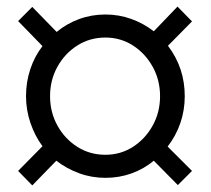

<svg xmlns="http://www.w3.org/2000/svg" viewBox="-20 -537 640 583"><path d="M78 26 35 -18 109 -93Q86 -124 72.5 -163.5Q59 -203 59 -245Q59 -288 72 -327Q85 -366 109 -397L35 -473L78 -516L152 -440Q182 -465 220 -479Q258 -493 300 -493Q341 -493 378.5 -479.5Q416 -466 447 -442L519 -517L563 -472L490 -398Q541 -331 541 -245Q541 -202 527.5 -163Q514 -124 489 -92L563 -18L520 25L447 -49Q417 -24 379.5 -10.5Q342 3 300 3Q258 3 220 -11Q182 -25 151 -49ZM300 -67Q346 -67 383.5 -91Q421 -115 443.5 -155.5Q466 -196 466 -245Q466 -294 443.5 -334.5Q421 -375 383.5 -399Q346 -423 300 -423Q253 -423 215 -399Q177 -375 154.5 -334.5Q132 -294 132 -245Q132 -196 154.5 -155.5Q177 -115 215 -91Q253 -67 300 -67Z"/></svg>

Font: Nunito Sans
Style: Regular
Weight: 400
Designer: Vernon Adams
Foundry: Vernon Adams
Version: Version 3.101; ttfautohint (v1.8.4.7-5d5b);gftools[0.9.27]